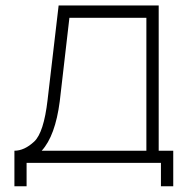

<svg xmlns="http://www.w3.org/2000/svg" viewBox="-20 -582 691 686"><path d="M547 -43.5H599V83.5H555V0H75V83.5H31.5V-43.5Q67 -43.5 102 -76Q136.5 -108 150 -225L189.5 -562.5H547ZM503 -518.5H228L193.5 -220Q177.5 -96.5 129 -43.5H503Z"/></svg>

Font: Russisch Sans ExtraLight
Style: Regular
Weight: 200
Width: 4
Designer: Michael Sharanda (font) & Cristiano Sobral (main changes)
Foundry: Michael Sharanda
Version: Version 2.00;September 8, 2020;FontCreator 13.0.0.2681 64-bi